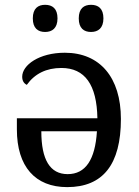

<svg xmlns="http://www.w3.org/2000/svg" viewBox="-20 -764 575 794"><path d="M382.8 -274.9H49.8V-229C49.8 -75.2 125.5 9.8 257.8 9.8C405.8 9.8 480 -84 480 -272C480 -443.8 393.1 -545.9 248 -545.9C142.1 -545.9 71.8 -495.1 71.8 -446.8C71.8 -430.7 78.1 -419.4 90.8 -413.1C124 -459.5 171.9 -482.9 233.9 -482.9C331.1 -482.9 380.4 -413.6 382.8 -274.9ZM115.7 -688C115.7 -647 137.2 -631.8 166.5 -631.8C195.8 -631.8 217.8 -647.5 217.8 -688C217.8 -729 196.3 -744.1 166.5 -744.1C137.7 -744.1 115.7 -729.5 115.7 -688ZM150.9 -221.2H380.9C373.5 -103 333.5 -43.9 259.8 -43.9C187 -43.9 150.9 -103 150.9 -221.2ZM305.7 -688C305.7 -647 327.1 -631.8 356.4 -631.8C385.7 -631.8 407.7 -647.5 407.7 -688C407.7 -729 386.2 -744.1 356.4 -744.1C327.6 -744.1 305.7 -729.5 305.7 -688Z"/></svg>

Font: The Erased English
Style: Regular
Weight: 400
Designer: Monotype Design team + ligartures altered by 180 Amsterdam
Foundry: Monotype Imaging Inc.
Version: Version 1.030;Glyphs 3.1.2 (3151)